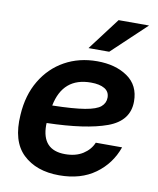

<svg xmlns="http://www.w3.org/2000/svg" viewBox="-83 -793 718 870"><g transform="rotate(10 276.0 -358.5)"><path d="M248.5 11.7Q142.6 11.7 81.3 -47.1Q20 -106 28.8 -228Q34.2 -319.3 74.5 -386.7Q114.7 -454.1 180.7 -490.7Q246.6 -527.3 329.6 -527.3Q414.1 -527.3 469.5 -489Q524.9 -450.7 524.9 -376.5Q524.9 -287.1 428 -251.7Q331.1 -216.3 151.9 -211.9Q151.4 -207.5 151.4 -202.1Q151.4 -87.4 258.3 -87.4Q307.1 -87.4 340.1 -108.4Q373 -129.4 386.7 -162.6H507.8Q480.5 -84.5 414.1 -36.4Q347.7 11.7 248.5 11.7ZM163.1 -294.4Q260.3 -296.4 312.3 -305.2Q364.3 -314 384 -330.8Q403.8 -347.7 403.8 -373Q403.8 -400.4 381.1 -413.8Q358.4 -427.2 318.4 -427.2Q189.5 -427.2 163.1 -294.4ZM279.8 -579.1 392.1 -727.5H532.2L375 -579.1Z"/></g></svg>

Font: Inter Display Semi Bold
Style: Italic
Weight: 600
Italic angle: -9.39999°
Designer: Rasmus Andersson
Foundry: rsms
Version: Version 4.000;git-4fc901f